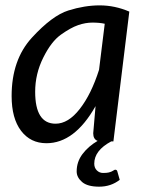

<svg xmlns="http://www.w3.org/2000/svg" viewBox="-20 -534 546 725"><path d="M112.8 -187.5Q112.8 -66.9 189.9 -66.9Q237.8 -66.9 281.2 -122.6Q324.7 -178.2 354 -270.5L375.5 -444.3Q355.5 -448.7 329.1 -448.7Q302.7 -448.7 274.7 -439Q246.6 -429.2 210 -403.1Q173.3 -377 143.1 -315.9Q112.8 -254.9 112.8 -187.5ZM340.8 -133.3Q261.7 6.8 155.3 6.8Q95.2 6.8 59.6 -40Q23.9 -86.9 23.9 -171.4Q23.9 -308.1 100.3 -391.6Q176.8 -475.1 238 -494.4Q299.3 -513.7 356.4 -513.7Q413.6 -513.7 468.3 -490.2L408.2 0H399.9Q335.9 34.2 335.9 84Q335.9 99.6 345.7 109.4Q355.5 119.1 369.1 119.1Q382.8 119.1 389.9 117.4Q397 115.7 402.1 113.3Q407.2 110.8 409.9 108.9Q412.6 106.9 415 106.9Q421.4 106.9 422.9 112.8L432.1 145Q398.9 170.9 354.5 170.9Q310.5 170.9 290 153.3Q269.5 135.7 269.5 113.3Q269.5 76.7 291.7 47.4Q314 18.1 348.6 -2Q332 -8.3 332 -30.8Z"/></svg>

Font: Lato-Italic
Style: Italic
Weight: 400
Italic angle: -7°
Designer: Lukasz Dziedzic
Foundry: tyPoland Lukasz Dziedzic
Version: Version 1.104; Western+Polish opensource